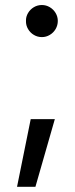

<svg xmlns="http://www.w3.org/2000/svg" viewBox="-20 -632 294 754"><path d="M119.1 101.6H46.9L100.6 -164.1H195.3ZM82 -549.8Q81.5 -566.4 90.1 -580.8Q98.6 -595.2 113 -603.8Q127.4 -612.3 144.5 -612.3Q161.1 -612.3 175.5 -603.8Q189.9 -595.2 198.5 -580.8Q207 -566.4 207 -549.8Q207 -532.7 198.5 -518.1Q189.9 -503.4 175.5 -494.9Q161.1 -486.3 144.5 -486.3Q127.4 -486.3 113 -494.9Q98.6 -503.4 90.1 -518.1Q81.5 -532.7 82 -549.8Z"/></svg>

Font: Pretendard GOV
Style: Regular
Weight: 400
Designer: Base glyphs from Inter by Rasmus Andersson; Hangeul glyphs from Noto Sans CJK(Source Han Sans) by Jang Soo-young and Kan
Foundry: Kil Hyung-jin
Version: Version 1.309